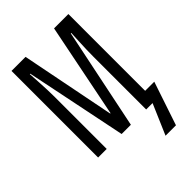

<svg xmlns="http://www.w3.org/2000/svg" viewBox="-259 -822 1119 1119"><g transform="rotate(-45 300.0 -263.0)"><path d="M249 0 121.1 -625H117.2Q119.6 -588.9 121.6 -553.2Q123.5 -522.5 124.8 -488.5Q126 -454.6 126 -426.8V0H55.2V-713.9H170.9L286.1 -131.8H289.1L405.8 -713.9H523.9V-81.1H599.1L508.8 188H422.9L503.9 0H451.2V-433.1Q451.2 -458.5 452.1 -491.2Q453.1 -523.9 454.6 -553.7Q456.5 -588.4 458 -624H454.1L325.2 0Z"/></g></svg>

Font: Noto Mono
Style: Regular
Weight: 400
Designer: Monotype Design Team
Foundry: Monotype Imaging Inc.
Version: Version 1.00